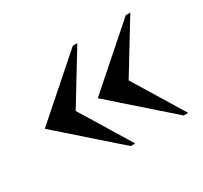

<svg xmlns="http://www.w3.org/2000/svg" viewBox="-86 -540 622 587"><g transform="rotate(-30 225.5 -247.0)"><path d="M225 -70 24 -247 225 -424H241L133 -247L241 -70ZM412 -70 211 -247 412 -424H428L320 -247L428 -70Z"/></g></svg>

Font: Spectral SemiBold
Style: Regular
Weight: 600
Designer: Jean-Baptiste Levee
Foundry: Production Type
Version: Version 2.001